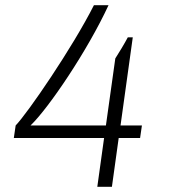

<svg xmlns="http://www.w3.org/2000/svg" viewBox="-20 -716 655 736"><path d="M422 -492 386 -235H97C166 -301 315 -521 396 -696H340C257 -532 87 -284 40 -235L33 -187H379L353 0H409L435 -187H517L524 -235H442L489 -573H470C458 -550 435 -512 422 -492Z"/></svg>

Font: Chivo Light
Style: Italic
Weight: 300
Italic angle: -8°
Designer: Hector Gatti
Foundry: Omnibus-Type
Version: Version 1.003;PS 001.003;hotconv 1.0.70;makeotf.lib2.5.58329